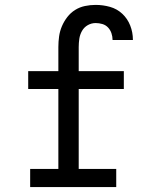

<svg xmlns="http://www.w3.org/2000/svg" viewBox="-20 -763 640 783"><path d="M454 0H103V-74H218V-400H95V-473H218V-571Q218 -593 221 -614.5Q224 -636 232.5 -656Q241 -676 254.5 -693.5Q268 -711 286.5 -722.5Q305 -734 326.5 -738.5Q348 -743 370 -743Q400 -743 428.5 -735Q457 -727 478.5 -707Q500 -687 511 -659Q522 -631 522 -601V-600H439V-601Q439 -614 434.5 -627.5Q430 -641 420.5 -651Q411 -661 397.5 -665Q384 -669 370 -669Q353 -669 338 -660.5Q323 -652 314.5 -637Q306 -622 303.5 -605Q301 -588 301 -571V-473H485V-400H301V-74H454Z"/></svg>

Font: Iosevka HT Extended
Style: Regular
Weight: 400
Width: 7
Monospace: yes
Designer: Belleve Invis
Foundry: Belleve Invis
Version: Version 32.3.0; ttfautohint (v1.8.4)